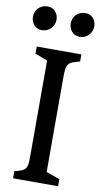

<svg xmlns="http://www.w3.org/2000/svg" viewBox="-105 -1023 565 1070"><g transform="rotate(10 177.0 -488.5)"><path d="M50.8 -40Q76.2 -46.9 90.8 -52.7Q105.5 -58.6 112.8 -68.8Q120.1 -79.1 121.8 -96.2Q123.5 -113.3 123.5 -142.6V-678.7L53.2 -706.1V-746.1H305.7V-706.1Q279.8 -699.2 264.6 -693.4Q249.5 -687.5 241.7 -677.2Q233.9 -667 231.4 -649.9Q229 -632.8 229 -603.5V-66.9L305.7 -40V0H50.8ZM278.3 -840.8Q264.6 -840.8 253.4 -845.9Q242.2 -851.1 234.1 -860.1Q226.1 -869.1 221.7 -881.1Q217.3 -893.1 217.3 -906.7Q217.3 -918.9 221.7 -931.6Q226.1 -944.3 234.9 -954.1Q243.7 -963.9 257.3 -970.2Q271 -976.6 289.6 -976.6Q301.8 -976.6 312.7 -972.2Q323.7 -967.8 331.8 -959.2Q339.8 -950.7 344.7 -938.7Q349.6 -926.8 349.6 -912.1Q349.6 -897.5 344.2 -884.5Q338.9 -871.6 329.3 -861.8Q319.8 -852.1 306.6 -846.4Q293.5 -840.8 278.3 -840.8ZM64.5 -840.8Q50.8 -840.8 39.6 -845.9Q28.3 -851.1 20.3 -860.1Q12.2 -869.1 7.8 -881.1Q3.4 -893.1 3.4 -906.7Q3.4 -918.9 7.8 -931.6Q12.2 -944.3 21 -954.1Q29.8 -963.9 43.5 -970.2Q57.1 -976.6 75.7 -976.6Q87.9 -976.6 98.9 -972.2Q109.9 -967.8 117.9 -959.2Q126 -950.7 130.9 -938.7Q135.7 -926.8 135.7 -912.1Q135.7 -897.5 130.4 -884.5Q125 -871.6 115.5 -861.8Q106 -852.1 92.8 -846.4Q79.6 -840.8 64.5 -840.8Z"/></g></svg>

Font: Donegal One
Style: Regular
Weight: 400
Designer: Gary Lonergan
Foundry: Sorkin Type Co.
Version: Version 1.004